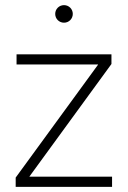

<svg xmlns="http://www.w3.org/2000/svg" viewBox="-20 -727 497 747"><path d="M41 0H416V-39.6H94.7V-40.5L413.6 -478V-515.6H44.4V-476.1H361.3V-475.1L41 -36.1ZM229 -638.7C248 -638.7 263.2 -653.8 263.2 -672.9C263.2 -691.9 248 -707 229 -707C210 -707 194.8 -691.9 194.8 -672.9C194.8 -653.8 210 -638.7 229 -638.7Z"/></svg>

Font: Raveo Display Display ExLight
Style: Regular
Weight: 200
Designer: Jakub Foglar, Rasmus Andersson (Inter)
Foundry: Jakubfoglar.com
Version: Version 1.100;Glyphs 3.2.3 (3260)